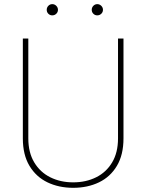

<svg xmlns="http://www.w3.org/2000/svg" viewBox="-20 -897 707 927"><path d="M549.8 -710.9H576.2V-229Q576.2 -149.4 544.4 -96.2Q512.7 -43 457.8 -16.6Q402.8 9.8 333.5 9.8Q264.2 9.8 209.2 -16.6Q154.3 -43 122.3 -96.2Q90.3 -149.4 90.3 -229V-710.9H116.7V-229Q116.7 -160.6 145.3 -113Q173.8 -65.4 222.9 -41Q272 -16.6 333.5 -16.6Q395 -16.6 444.1 -41Q493.2 -65.4 521.5 -113Q549.8 -160.6 549.8 -229ZM205.6 -849.6Q205.6 -860.8 213.4 -868.9Q221.2 -877 232.4 -877Q243.7 -877 251.7 -868.9Q259.8 -860.8 259.8 -849.6Q259.8 -838.4 251.7 -830.6Q243.7 -822.8 232.4 -822.8Q221.2 -822.8 213.4 -830.6Q205.6 -838.4 205.6 -849.6ZM422.9 -849.6Q422.9 -860.8 430.7 -868.9Q438.5 -877 449.7 -877Q460.9 -877 469 -868.9Q477.1 -860.8 477.1 -849.6Q477.1 -838.4 469 -830.6Q460.9 -822.8 449.7 -822.8Q438.5 -822.8 430.7 -830.6Q422.9 -838.4 422.9 -849.6Z"/></svg>

Font: Vazirmatn FD Thin
Style: Regular
Weight: 100
Designer: Saber Rastikerdar
Foundry: Saber Rastikerdar
Version: Version 33.003